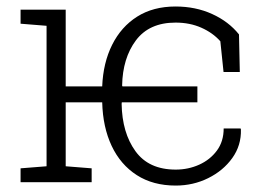

<svg xmlns="http://www.w3.org/2000/svg" viewBox="-20 -558 816 588"><path d="M518.1 10.3Q448.7 10.3 398.9 -21.7Q349.1 -53.7 322 -111.1Q294.9 -168.5 293 -244.6H181.2V-48.8L260.7 -42.5V0H43V-42.5L122.6 -48.8V-479L43 -485.4V-528.3H181.2V-293.5H293Q295.9 -365.7 323.5 -420.9Q351.1 -476.1 400.1 -507.1Q449.2 -538.1 517.6 -538.1Q579.1 -538.1 629.6 -515.1Q680.2 -492.2 711.9 -452.6L714.4 -337.4H664.6L654.8 -431.6Q631.8 -457.5 596.7 -473.1Q561.5 -488.8 517.6 -488.8Q437 -488.8 396.2 -434.3Q355.5 -379.9 354 -295.9L355 -293.5H584.5V-244.6H353L352.5 -239.7Q354 -151.4 394.8 -95Q435.5 -38.6 518.1 -38.6Q556.6 -38.6 590.1 -53.7Q623.5 -68.8 644.3 -96.9Q665 -125 665 -164.6H716.8L717.8 -161.6Q719.2 -112.8 691.4 -74Q663.6 -35.2 617.7 -12.5Q571.8 10.3 518.1 10.3Z"/></svg>

Font: Roboto Slab Light
Style: Regular
Weight: 300
Designer: Google
Version: Version 2.000; ttfautohint (v1.8.1.43-b0c9)